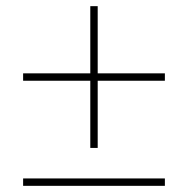

<svg xmlns="http://www.w3.org/2000/svg" viewBox="-20 -603 610 623"><path d="M297 -365H515V-341H297V-123H273V-341H55V-365H273V-583H297ZM55 0V-24H515V0Z"/></svg>

Font: Noto Sans Thin
Style: Regular
Weight: 100
Designer: Monotype Design Team
Foundry: Monotype Imaging Inc.
Version: Version 2.007